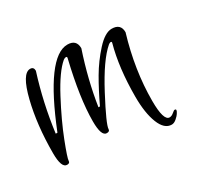

<svg xmlns="http://www.w3.org/2000/svg" viewBox="-104 -521 740 710"><g transform="rotate(-30 266.0 -166.0)"><path d="M196 -97.6Q196 -196 232 -346.4Q234.4 -354.4 227.2 -353.6Q221.6 -352.8 216.8 -348.8Q181.6 -319.2 139.2 -239.2Q96.8 -159.2 71.2 -93.2Q45.6 -27.2 45.6 -16Q45.6 -6.4 33.6 -6.4Q9.6 -6.4 9.6 -69.6Q9.6 -189.6 33.6 -286Q57.6 -382.4 92 -382.4Q107.2 -382.4 107.2 -365.6Q70.4 -249.6 54.4 -127.2H61.6Q167.2 -391.2 256 -391.2Q294.4 -391.2 294.4 -353.6Q256.8 -241.6 240 -132.8H246.4Q272.8 -188.8 299.6 -234.8Q326.4 -280.8 362.4 -320.4Q398.4 -360 427.2 -360Q465.6 -360 465.6 -323.2Q424 -184.8 424 -53.6Q424 31.2 449.6 31.2Q458.4 31.2 467.2 23.6Q476 16 479.2 16Q490.4 16 478.4 33.6Q475.2 39.2 464.4 48.8Q453.6 58.4 443.2 58.4Q412 58.4 394.8 14.8Q377.6 -28.8 377.6 -98.4Q377.6 -220.8 403.2 -313.6Q404.8 -319.2 399.2 -319.2Q394.4 -318.4 389.6 -314.4Q344 -275.2 288 -169.2Q232 -63.2 232 -44Q232 -34.4 219.2 -34.4Q196 -34.4 196 -97.6Z"/></g></svg>

Font: Euphoria Script
Style: Regular
Weight: 400
Designer: Sabrina Mariela Lopez
Foundry: Sabrina Mariela Lopez
Version: Version 1.002